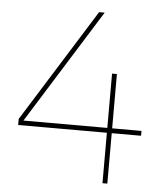

<svg xmlns="http://www.w3.org/2000/svg" viewBox="-51 -744 672 789"><g transform="rotate(5 285.0 -349.5)"><path d="M542 -228V-208H421V0H401V-208H35V-233L326 -699H349L55 -228H401V-452H421V-228Z"/></g></svg>

Font: Gontserrat Thin
Style: Regular
Weight: 250
Designer: Julieta Ulanovsky
Foundry: Julieta Ulanovsky
Version: Version 6.001